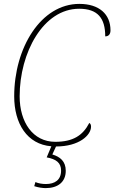

<svg xmlns="http://www.w3.org/2000/svg" viewBox="-20 -743 588 987"><path d="M215 224C277 224 318 193 318 135C318 86 289 63 249 51L268 10C387 10 448 -48 448 -92C448 -103 444 -108 439 -111C406 -47 356 -14 264 -14C149 -14 81 -115 81 -248C81 -472 202 -698 387 -698C482 -698 521 -650 521 -556C539 -556 548 -568 548 -587C548 -670 490 -723 388 -723C190 -723 53 -497 53 -248C53 -108 119 -1 244 9L220 66C269 75 294 94 294 134C294 182 262 203 216 203C198 203 178 200 162 193L156 214C177 221 199 224 215 224Z"/></svg>

Font: Noto Serif SemiCondensed Thin
Style: Italic
Weight: 100
Width: 4
Italic angle: -12°
Designer: Monotype Design Team
Foundry: Monotype Imaging Inc.
Version: Version 2.013